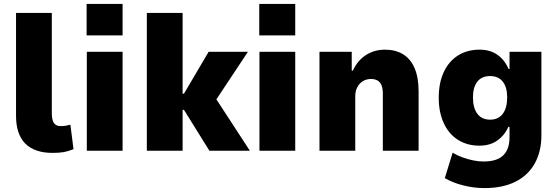

<svg xmlns="http://www.w3.org/2000/svg" viewBox="-20 -771 2850 982"><path d="M249 11Q157 11 109.5 -36.5Q62 -84 62 -179V-705H245V-190Q245 -169 249.5 -155Q254 -141 264 -133.5Q274 -126 290 -126Q305 -126 316.5 -128Q328 -130 340 -133L356 -8Q329 3 305.5 7Q282 11 249 11Z M423 -590V-751H607V-590ZM424 0V-506H607V0Z M731 0V-705H914V-292H921L1047 -506H1248L1065 -230L1073 -284L1258 0H1051L921 -209H914V0Z M1306 -590V-751H1490V-590ZM1307 0V-506H1490V0Z M1614 0V-506H1779V-410H1785Q1808 -461 1851 -489Q1894 -517 1949 -517Q2003 -517 2041.5 -493.5Q2080 -470 2100.5 -422.5Q2121 -375 2121 -302V0H1938V-292Q1938 -319 1931 -335.5Q1924 -352 1910.5 -359.5Q1897 -367 1877 -367Q1855 -367 1837 -356.5Q1819 -346 1808 -326Q1797 -306 1797 -279V0Z M2457 191Q2404 191 2350 177.5Q2296 164 2255 140L2295 10Q2318 24 2345.5 34Q2373 44 2401 49.5Q2429 55 2453 55Q2522 55 2554 23.5Q2586 -8 2586 -69V-122H2580Q2562 -80 2524.5 -53Q2487 -26 2432 -26Q2369 -26 2322 -56Q2275 -86 2249.5 -141.5Q2224 -197 2224 -271Q2224 -347 2249.5 -402Q2275 -457 2322 -487Q2369 -517 2433 -517Q2487 -517 2524.5 -490.5Q2562 -464 2581 -418H2586V-506H2749V-79Q2749 4 2715 65Q2681 126 2616 158.5Q2551 191 2457 191ZM2487 -159Q2529 -159 2551.5 -189Q2574 -219 2574 -273Q2574 -325 2551.5 -353.5Q2529 -382 2487 -382Q2444 -382 2421.5 -353.5Q2399 -325 2399 -273Q2399 -219 2421.5 -189Q2444 -159 2487 -159Z"/></svg>

Font: Nunito Sans 7pt SemiCondensed Black
Style: Regular
Weight: 900
Width: 4
Designer: Vernon Adams
Foundry: Vernon Adams
Version: Version 3.101;gftools[0.9.27]